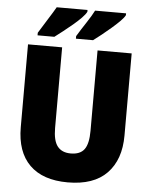

<svg xmlns="http://www.w3.org/2000/svg" viewBox="-61 -1070 817 1037"><g transform="rotate(5 347.5 -551.5)"><path d="M629 -362Q629 -231 557.5 -157Q486 -83 345 -83Q210 -83 138.5 -153.5Q67 -224 67 -358V-807H252V-370Q252 -301 276 -270.5Q300 -240 348 -240Q399 -240 421.5 -270.5Q444 -301 444 -371V-807H629ZM580 -1010Q573 -996 553.5 -976.5Q534 -957 509 -935.5Q484 -914 459 -894Q434 -874 415 -860H322V-874Q345 -912 371.5 -952Q398 -992 412 -1020H580ZM371 -1010Q364 -996 345 -976.5Q326 -957 300.5 -935.5Q275 -914 250 -894.5Q225 -875 205 -860H114V-874Q137 -912 162.5 -952Q188 -992 204 -1020H371Z"/></g></svg>

Font: Noto Sans Telugu UI SemiCondensed Black
Style: Regular
Weight: 900
Width: 4
Designer: Jelle Bosma - Monotype Design Team
Foundry: Monotype Imaging Inc.
Version: Version 2.005; ttfautohint (v1.8.4.7-5d5b)